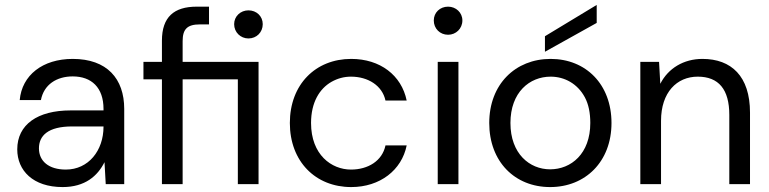

<svg xmlns="http://www.w3.org/2000/svg" viewBox="-20 -747 3121 779"><path d="M234 12C325 12 376 -33 404 -89L409 0H484V-305C484 -428 414 -508 275 -508C153 -508 69 -442 60 -341H146C158 -404 210 -437 275 -437C351 -437 400 -392 400 -305V-299H266C133 -299 50 -242 50 -141C50 -55 114 12 234 12ZM247 -59C178 -59 138 -93 138 -145C138 -196 174 -234 273 -234H400V-233C400 -136 339 -59 247 -59Z M721 0V-425H945V0H1029V-496H721V-580C721 -629 740 -648 791 -648H828V-720H778C686 -720 637 -678 637 -582V-496H562V-425H637V0ZM988 -591C1021 -591 1046 -616 1046 -649C1046 -681 1021 -705 988 -705C956 -705 930 -681 930 -649C930 -616 956 -591 988 -591Z M1405 12C1522 12 1610 -57 1630 -157H1544C1531 -94 1473 -59 1404 -59C1325 -59 1242 -119 1242 -248C1242 -331 1276 -387 1325 -415C1350 -429 1376 -436 1404 -436C1473 -436 1531 -400 1544 -339H1630C1609 -442 1522 -508 1405 -508C1260 -508 1156 -404 1156 -248C1156 -92 1260 12 1405 12Z M1798 -606C1830 -606 1856 -631 1856 -664C1856 -696 1830 -720 1798 -720C1765 -720 1740 -696 1740 -664C1740 -631 1765 -606 1798 -606ZM1840 0V-496H1756V0Z M2212 12C2355 12 2461 -91 2461 -248C2461 -405 2357 -508 2214 -508C2071 -508 1965 -405 1965 -248C1965 -91 2069 12 2212 12ZM2212 -60C2129 -60 2051 -123 2051 -248C2051 -373 2129 -436 2214 -436C2270 -436 2323 -408 2353 -352C2368 -324 2375 -289 2375 -248C2375 -123 2297 -60 2212 -60ZM2401 -654V-727L2191 -600V-537Z M2662 0V-257C2662 -372 2726 -436 2811 -436C2896 -436 2939 -384 2939 -281V0H3023V-290C3023 -438 2947 -508 2830 -508C2754 -508 2691 -470 2659 -407L2654 -496H2578V0Z"/></svg>

Font: Rootstock Sans Body
Style: Regular
Weight: 400
Designer: Colophon Foundry, Jonny Pinhorn
Foundry: Colophon Foundry
Version: Version 1.200;FEAKit 1.0